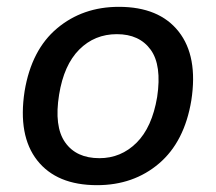

<svg xmlns="http://www.w3.org/2000/svg" viewBox="-20 -533 632 562"><path d="M32 0ZM264 9Q146 9 89 -63.5Q32 -136 52 -266Q72 -387 147 -450Q222 -513 328 -513Q446 -513 503 -440.5Q560 -368 540 -239Q520 -118 445.5 -54.5Q371 9 264 9ZM271 -70Q334 -70 379.5 -115Q425 -160 440 -249Q454 -342 421 -387.5Q388 -433 322 -433Q257 -433 212 -388Q167 -343 153 -256Q138 -163 170.5 -116.5Q203 -70 271 -70Z"/></svg>

Font: Winston Medium
Style: Italic
Weight: 500
Italic angle: -9°
Designer: Original fonts by Vernon Adams / Changes by Cristiano Sobral
Foundry: Original fonts by Vernon Adams / Changes by Cristiano Sobral
Version: Version 2.503;July 17, 2020;FontCreator 13.0.0.2655 64-bit